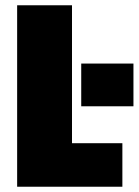

<svg xmlns="http://www.w3.org/2000/svg" viewBox="-20 -708 526 728"><path d="M45 0V-688H253V-165H444V0ZM288 -305V-467H486V-305Z"/></svg>

Font: Saira Semi Condensed Black
Style: Regular
Weight: 900
Width: 4
Designer: Hector Gatti with collaboration of the Omnibus-Type team
Foundry: Omnibus-Type
Version: Version 1.001; ttfautohint (v1.8)